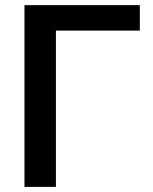

<svg xmlns="http://www.w3.org/2000/svg" viewBox="-20 -731 597 751"><path d="M526.9 -611.3V-710.9H75.7V0H198.7V-611.3Z"/></svg>

Font: FAU Chimera Medium
Style: Regular
Weight: 500
Version: Version 1.002;hotconv 1.0.117;makeotfexe 2.5.65602